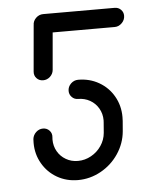

<svg xmlns="http://www.w3.org/2000/svg" viewBox="-44 -555 447 592"><g transform="rotate(-5 180.0 -259.5)"><path d="M168.9 -275.6Q168.9 -288.5 178.5 -298Q188.1 -307.4 201.1 -307.4Q236.7 -307.4 265.6 -290.7Q294.4 -274.1 310.9 -245.2Q327.4 -216.3 327.4 -181.1Q327.4 -173 327 -168.9L324.4 -137.4Q321.1 -100 299.8 -68.1Q278.5 -36.3 245 -17.8Q211.5 0.7 174.1 0.7Q138.5 0.7 109.6 -15.9Q80.7 -32.6 64.1 -61.5Q47.4 -90.4 47.4 -125.2Q47.4 -133.3 47.8 -137.4Q49.3 -149.6 58.5 -158.3Q67.8 -167 80 -167Q92.2 -167 100.2 -158.3Q108.1 -149.6 106.7 -137.4Q106.3 -135.2 106.3 -130.7Q106.3 -110.7 115.7 -94.1Q125.2 -77.4 141.9 -67.8Q158.5 -58.1 178.9 -58.1Q200.7 -58.1 220 -68.9Q239.3 -79.6 251.5 -97.8Q263.7 -115.9 265.6 -137.4L268.1 -168.9Q268.5 -171.5 268.5 -176.3Q268.5 -196.3 258.9 -213Q249.3 -229.6 232.6 -239.1Q215.9 -248.5 195.6 -248.5Q184.4 -248.5 176.7 -256.5Q168.9 -264.4 168.9 -275.6ZM93.7 -315.2Q81.5 -315.2 73.5 -323.7Q65.6 -332.2 66.7 -344.4L79.3 -487.4H138.1L125.6 -344.4Q124.4 -332.2 115.2 -323.7Q105.9 -315.2 93.7 -315.2ZM79.3 -486.7Q79.3 -499.6 88.9 -509.1Q98.5 -518.5 111.5 -518.5H332.6Q344.1 -518.5 351.9 -510.7Q359.6 -503 359.6 -491.9Q359.6 -478.9 350 -469.3Q340.4 -459.6 327.8 -459.6H106.3Q94.8 -459.6 87 -467.4Q79.3 -475.2 79.3 -486.7Z"/></g></svg>

Font: 26F Galaxy Sans Medium
Style: Italic
Weight: 500
Italic angle: -5°
Designer: C₂₉H₂₅N₃O₅
Version: Version 1.200